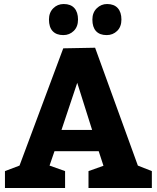

<svg xmlns="http://www.w3.org/2000/svg" viewBox="-20 -945 788 965"><path d="M743.2 0H424.8V-85L500 -111.8L476.1 -185.1H253.9L229 -112.8L307.1 -85V0H4.9V-85L78.1 -112.8L297.9 -702.1L458 -705.1L672.9 -112.8L743.2 -85ZM368.2 -528.8 289.1 -292H442.9ZM300.3 -924.8Q335.4 -924.8 353.8 -904.3Q372.1 -883.8 372.1 -846.7Q372.1 -810.5 350.6 -789.6Q329.1 -768.6 298.3 -768.6Q263.2 -768.6 244.6 -788.6Q226.1 -808.6 226.1 -846.7Q226.1 -881.8 247.6 -903.3Q269 -924.8 300.3 -924.8ZM518.1 -924.8Q553.2 -924.8 571.8 -904.3Q590.3 -883.8 590.3 -846.7Q590.3 -810.5 568.8 -789.6Q547.4 -768.6 516.1 -768.6Q481 -768.6 462.6 -788.6Q444.3 -808.6 444.3 -846.7Q444.3 -881.8 466.3 -903.3Q488.3 -924.8 518.1 -924.8Z"/></svg>

Font: Kadwa
Style: Bold
Weight: 700
Designer: Sol Matas
Foundry: Sol Matas
Version: Version 1.001;PS 001.000;hotconv 1.0.70;makeotf.lib2.5.58329